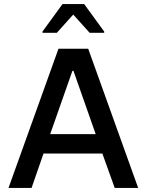

<svg xmlns="http://www.w3.org/2000/svg" viewBox="-20 -929 725 949"><path d="M190 -773V-767H261L342 -857L423 -767H495V-773L396 -909H289ZM269 -688 22 0H136L195 -170H486L547 0H663L416 -688ZM453 -266H228L338 -579H343Z"/></svg>

Font: Saira UNSAM Medium
Style: Regular
Weight: 500
Designer: Hector Gatti with collaboration of the Omnibus-Type team
Foundry: Omnibus-Type
Version: Version 0.072;PS 000.072;hotconv 1.0.88;makeotf.lib2.5.64775